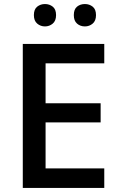

<svg xmlns="http://www.w3.org/2000/svg" viewBox="-20 -932 594 952"><path d="M497 0H93V-714H497V-618H206V-420H479V-325H206V-97H497ZM148 -857Q148 -886 164.5 -899Q181 -912 203 -912Q225 -912 241.5 -899Q258 -886 258 -857Q258 -829 241.5 -815Q225 -801 203 -801Q181 -801 164.5 -815Q148 -829 148 -857ZM346 -857Q346 -886 362 -899Q378 -912 401 -912Q423 -912 439.5 -899Q456 -886 456 -857Q456 -829 439.5 -815Q423 -801 401 -801Q378 -801 362 -815Q346 -829 346 -857Z"/></svg>

Font: Noto Sans Oriya Medium
Style: Regular
Weight: 500
Version: Version 2.003